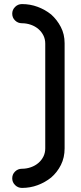

<svg xmlns="http://www.w3.org/2000/svg" viewBox="-20 -829 399 942"><path d="M202 -615Q202 -637 193 -655Q184 -673 169 -686Q153 -700 131.5 -707.5Q110 -715 87 -715Q68 -715 54 -728.5Q40 -742 40 -762Q40 -781 54 -795Q68 -809 88 -809Q128 -809 164.5 -795.5Q201 -782 231 -758Q260 -732 278.5 -696.5Q297 -661 297 -617V-101Q297 -56 279 -20Q261 16 231 42Q201 66 164.5 79.5Q128 93 88 93Q68 93 54 79Q40 65 40 46Q40 26 54 12.5Q68 -1 87 -1Q110 -1 131.5 -8.5Q153 -16 169 -30Q184 -43 193 -61Q202 -79 202 -101Z"/></svg>

Font: VDS
Style: Regular
Weight: 400
Designer: artmaker
Foundry: artmaker
Version: Version 1.000 2009 initial release